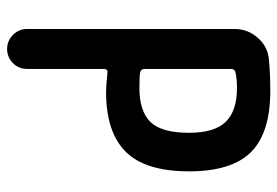

<svg xmlns="http://www.w3.org/2000/svg" viewBox="-140 -640 780 540"><g transform="rotate(90 250.0 -370.0)"><path d="M173.8 -628.9V-387.7Q173.8 -376 184.6 -374Q197.3 -372.1 227.5 -372.1Q293 -372.1 323.2 -403.3Q353.5 -434.6 353.5 -511.7Q353.5 -583 322.8 -614.7Q292 -646.5 227.5 -646.5Q203.1 -646.5 184.6 -642.6Q173.8 -640.6 173.8 -628.9ZM61.5 -55.7V-639.6Q61.5 -676.8 86.4 -705.1Q111.3 -733.4 147.5 -736.3Q187.5 -740.2 235.4 -740.2Q353.5 -740.2 407.7 -686Q461.9 -631.8 461.9 -511.7Q461.9 -388.7 406.7 -333.5Q351.6 -278.3 238.3 -278.3Q222.7 -278.3 183.6 -282.2Q179.7 -283.2 176.8 -280.3Q173.8 -277.3 173.8 -272.5V-55.7Q173.8 -32.2 157.2 -16.1Q140.6 0 117.7 0Q94.7 0 78.1 -16.6Q61.5 -33.2 61.5 -55.7Z"/></g></svg>

Font: Rounded-X Mgen+ 1m medium
Style: Regular
Weight: 500
Designer: [Source Han Sans]
Ryoko NISHIZUKA  (kana & ideographs); Paul D. Hunt (Latin, Greek & Cyrillic); Wenlong ZHANG  (bopomofo
Version: Version 1.059.20150602